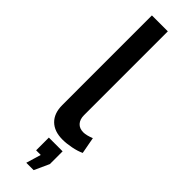

<svg xmlns="http://www.w3.org/2000/svg" viewBox="-317 -727 938 938"><g transform="rotate(45 151.5 -258.5)"><path d="M187 8Q214 8 247 1.5Q280 -5 303 -16L287 -102Q255 -89 234 -89Q207 -89 192 -105.5Q177 -122 177 -151V-730H67V-111Q67 -54 98.5 -23Q130 8 187 8ZM228 136V48H133V136H165L142 213H193Z"/></g></svg>

Font: RT Raleway SemiBold
Style: Regular
Weight: 400
Designer: Matt McInerney, Pablo Impallari, Rodrigo Fuenzalida — Edited by Milan Moffatt in April 2016
Foundry: Matt McInerney, Pablo Impallari, Rodrigo Fuenzalida — Edited by Milan Moffatt in April 2016
Version: Version 3.001